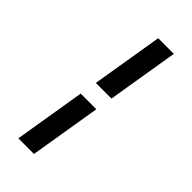

<svg xmlns="http://www.w3.org/2000/svg" viewBox="-297 -887 1093 1093"><g transform="rotate(45 250.0 -340.0)"><path d="M196 -392 267 -823H393L322 -392ZM107 143 178 -288H304L233 143Z"/></g></svg>

Font: Iosevka SS18 Extrabold
Style: Italic
Weight: 800
Italic angle: -9°
Monospace: yes
Designer: Belleve Invis
Foundry: Belleve Invis
Version: Version 25.1.1; ttfautohint (v1.8.4)